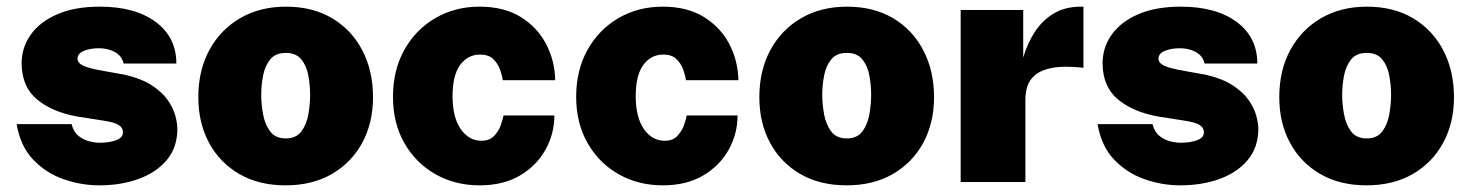

<svg xmlns="http://www.w3.org/2000/svg" viewBox="-20 -547 4420 577"><path d="M278 10Q224 10 171 -8.5Q118 -27 79.5 -67.5Q41 -108 30 -174H195Q201.5 -149 218 -137Q234.5 -125 251.5 -121.5Q268.5 -118 277 -118Q309.5 -118 329.5 -125.8Q349.5 -133.5 349.5 -149Q349.5 -163.5 336 -171.8Q322.5 -180 287.5 -185L211 -197Q137 -210.5 91.5 -248Q46 -285.5 45 -355Q44.5 -403 71.8 -442Q99 -481 151.8 -504Q204.5 -527 280 -527Q386 -527 448 -481Q510 -435 510 -356H351.5Q346 -379.5 325 -390.8Q304 -402 277.5 -402Q250.5 -402 231.8 -394Q213 -386 213 -371Q213 -357.5 231 -349.2Q249 -341 290.5 -334L357 -322Q407 -310 437.8 -289.5Q468.5 -269 484.8 -245.2Q501 -221.5 507 -198.8Q513 -176 513 -160Q513 -104.5 481.8 -66.8Q450.5 -29 397.2 -9.5Q344 10 278 10Z M838 10Q758 10 699.2 -24Q640.5 -58 608.2 -117.8Q576 -177.5 576 -255Q576 -336.5 609.8 -397.8Q643.5 -459 702.8 -493Q762 -527 839 -527Q920 -527 978.8 -491.8Q1037.5 -456.5 1069.2 -395Q1101 -333.5 1101 -255Q1101 -178 1068.8 -118.2Q1036.5 -58.5 977.5 -24.2Q918.5 10 838 10ZM839 -131Q870 -131 885.8 -152.2Q901.5 -173.5 906.8 -204Q912 -234.5 912 -262Q912 -290 906.8 -319.2Q901.5 -348.5 885.8 -368.2Q870 -388 839 -388Q807.5 -388 791.8 -368.2Q776 -348.5 770.5 -319.2Q765 -290 765 -262Q765 -234.5 770.5 -204Q776 -173.5 791.8 -152.2Q807.5 -131 839 -131Z M1421.5 10Q1347.5 10 1288.5 -23.5Q1229.5 -57 1195.2 -117Q1161 -177 1161 -256Q1161 -336 1195 -397Q1229 -458 1288 -492.5Q1347 -527 1421.5 -527Q1494.5 -527 1544.8 -496Q1595 -465 1621.2 -414.5Q1647.5 -364 1648.5 -306H1491Q1489 -320.5 1482.5 -338.5Q1476 -356.5 1462 -369.8Q1448 -383 1423 -383Q1385.5 -383 1362.8 -351.8Q1340 -320.5 1340 -258Q1340 -194.5 1364.5 -159.2Q1389 -124 1427 -124Q1451.5 -124 1465.2 -138.8Q1479 -153.5 1485.2 -171.5Q1491.5 -189.5 1493 -200H1646Q1646 -145 1619.2 -97Q1592.5 -49 1542.5 -19.5Q1492.5 10 1421.5 10Z M1972 10Q1898 10 1839 -23.5Q1780 -57 1745.8 -117Q1711.5 -177 1711.5 -256Q1711.5 -336 1745.5 -397Q1779.5 -458 1838.5 -492.5Q1897.5 -527 1972 -527Q2045 -527 2095.2 -496Q2145.5 -465 2171.8 -414.5Q2198 -364 2199 -306H2041.5Q2039.5 -320.5 2033 -338.5Q2026.5 -356.5 2012.5 -369.8Q1998.5 -383 1973.5 -383Q1936 -383 1913.2 -351.8Q1890.5 -320.5 1890.5 -258Q1890.5 -194.5 1915 -159.2Q1939.5 -124 1977.5 -124Q2002 -124 2015.8 -138.8Q2029.5 -153.5 2035.8 -171.5Q2042 -189.5 2043.5 -200H2196.5Q2196.5 -145 2169.8 -97Q2143 -49 2093 -19.5Q2043 10 1972 10Z M2524 10Q2444 10 2385.2 -24Q2326.5 -58 2294.2 -117.8Q2262 -177.5 2262 -255Q2262 -336.5 2295.8 -397.8Q2329.5 -459 2388.8 -493Q2448 -527 2525 -527Q2606 -527 2664.8 -491.8Q2723.5 -456.5 2755.2 -395Q2787 -333.5 2787 -255Q2787 -178 2754.8 -118.2Q2722.5 -58.5 2663.5 -24.2Q2604.5 10 2524 10ZM2525 -131Q2556 -131 2571.8 -152.2Q2587.5 -173.5 2592.8 -204Q2598 -234.5 2598 -262Q2598 -290 2592.8 -319.2Q2587.5 -348.5 2571.8 -368.2Q2556 -388 2525 -388Q2493.5 -388 2477.8 -368.2Q2462 -348.5 2456.5 -319.2Q2451 -290 2451 -262Q2451 -234.5 2456.5 -204Q2462 -173.5 2477.8 -152.2Q2493.5 -131 2525 -131Z M2867 0V-517H3055V-374Q3067 -415.5 3089.2 -450.2Q3111.5 -485 3146 -506Q3180.5 -527 3228.5 -527Q3232 -527 3234 -527Q3236 -527 3236 -527V-343Q3234.5 -343.5 3233.2 -343.5Q3232 -343.5 3229.5 -344Q3175 -349.5 3141.8 -343Q3108.5 -336.5 3091 -321.8Q3073.5 -307 3067.5 -287.8Q3061.5 -268.5 3061.5 -248V0Z M3526.5 10Q3472.5 10 3419.5 -8.5Q3366.5 -27 3328 -67.5Q3289.5 -108 3278.5 -174H3443.5Q3450 -149 3466.5 -137Q3483 -125 3500 -121.5Q3517 -118 3525.5 -118Q3558 -118 3578 -125.8Q3598 -133.5 3598 -149Q3598 -163.5 3584.5 -171.8Q3571 -180 3536 -185L3459.5 -197Q3385.5 -210.5 3340 -248Q3294.5 -285.5 3293.5 -355Q3293 -403 3320.2 -442Q3347.5 -481 3400.2 -504Q3453 -527 3528.5 -527Q3634.5 -527 3696.5 -481Q3758.5 -435 3758.5 -356H3600Q3594.5 -379.5 3573.5 -390.8Q3552.5 -402 3526 -402Q3499 -402 3480.2 -394Q3461.5 -386 3461.5 -371Q3461.5 -357.5 3479.5 -349.2Q3497.5 -341 3539 -334L3605.5 -322Q3655.5 -310 3686.2 -289.5Q3717 -269 3733.2 -245.2Q3749.5 -221.5 3755.5 -198.8Q3761.5 -176 3761.5 -160Q3761.5 -104.5 3730.2 -66.8Q3699 -29 3645.8 -9.5Q3592.5 10 3526.5 10Z M4086.5 10Q4006.5 10 3947.8 -24Q3889 -58 3856.8 -117.8Q3824.5 -177.5 3824.5 -255Q3824.5 -336.5 3858.2 -397.8Q3892 -459 3951.2 -493Q4010.5 -527 4087.5 -527Q4168.5 -527 4227.2 -491.8Q4286 -456.5 4317.8 -395Q4349.5 -333.5 4349.5 -255Q4349.5 -178 4317.2 -118.2Q4285 -58.5 4226 -24.2Q4167 10 4086.5 10ZM4087.5 -131Q4118.5 -131 4134.2 -152.2Q4150 -173.5 4155.2 -204Q4160.5 -234.5 4160.5 -262Q4160.5 -290 4155.2 -319.2Q4150 -348.5 4134.2 -368.2Q4118.5 -388 4087.5 -388Q4056 -388 4040.2 -368.2Q4024.5 -348.5 4019 -319.2Q4013.5 -290 4013.5 -262Q4013.5 -234.5 4019 -204Q4024.5 -173.5 4040.2 -152.2Q4056 -131 4087.5 -131Z"/></svg>

Font: Public Sans Thin Black
Style: Regular
Weight: 900
Version: Version 2.001